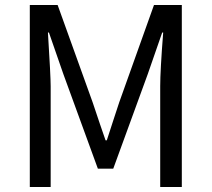

<svg xmlns="http://www.w3.org/2000/svg" viewBox="-20 -753 852 773"><path d="M100 -733H212L353 -341Q387 -239 405 -188H410Q419 -214 435 -265L460 -341L600 -733H712V0H625V-406Q625 -468 637 -622H633L575 -455L436 -74H374L235 -455L177 -622H173Q184 -446 184 -406V0H100Z"/></svg>

Font: KaiGen Gothic CN Regular
Style: Regular
Weight: 400
Designer: Ryoko NISHIZUKA  (kana & ideographs); Paul D. Hunt (Latin, Greek & Cyrillic); Wenlong ZHANG  (bopomofo); Sandoll Communi
Foundry: Adobe Systems Incorporated
Version: Version 1.002.20150501